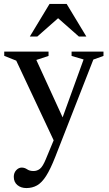

<svg xmlns="http://www.w3.org/2000/svg" viewBox="-20 -690 552 975"><path d="M114 265Q86.5 265 68.2 249.8Q50 234.5 50 208Q50 187.5 62.5 174.2Q75 161 90 161Q105 161 117.8 169.8Q130.5 178.5 150 178.5Q168.5 178.5 182.8 167.2Q197 156 212 120L252.5 22.5L62.5 -382L1.5 -406.5V-428H226.5V-406L164.5 -385.5L298 -94L404.5 -388L343.5 -406V-428H505.5V-406L454 -387.5L260.5 107Q236 169.5 214 203.8Q192 238 168 251.5Q144 265 114 265ZM131.5 -504.5 231.5 -670H318.5L418.5 -504.5H380.5L275 -597.5L169.5 -504.5Z"/></svg>

Font: Newsreader Text Medium
Style: Regular
Weight: 500
Designer: Hugues Gentile
Foundry: Production Type
Version: Version 1.001